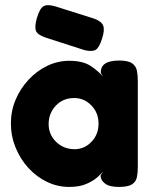

<svg xmlns="http://www.w3.org/2000/svg" viewBox="-20 -730 603 758"><path d="M449 8Q412 8 394.5 -5.5Q377 -19 377 -37L387 -54Q380 -44 363.5 -29.5Q347 -15 320 -3.5Q293 8 253 8Q207 8 165.5 -12Q124 -32 92 -67Q60 -102 41.5 -147.5Q23 -193 23 -243Q23 -292 41.5 -336Q60 -380 92.5 -415Q125 -450 166.5 -470Q208 -490 253 -490Q309 -490 340.5 -468Q372 -446 386 -428L378 -442Q376 -491 450 -491Q486 -491 501.5 -480Q517 -469 520.5 -451Q524 -433 524 -413V-68Q524 -48 520.5 -30.5Q517 -13 501.5 -2.5Q486 8 449 8ZM275 -141Q313 -141 341 -170Q369 -199 369 -242Q369 -285 340.5 -314Q312 -343 273 -343Q229 -343 200.5 -313Q172 -283 172 -240Q172 -199 201.5 -170Q231 -141 275 -141ZM314 -532 159 -582Q127 -593 121.5 -609.5Q116 -626 126 -660Q137 -697 152 -705.5Q167 -714 198 -705L350 -657Q381 -646 387.5 -628.5Q394 -611 383 -578Q372 -542 358 -533.5Q344 -525 314 -532Z"/></svg>

Font: Fredoka SemiBold
Style: Regular
Weight: 600
Designer: Ben Nathan
Foundry: Milena B. Brandão, Ben Nathan
Version: Version 2.001